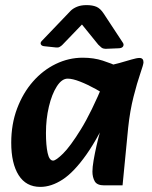

<svg xmlns="http://www.w3.org/2000/svg" viewBox="-20 -716 595 752"><path d="M138 16Q82 16 53 -30Q24 -76 24 -157Q24 -230 47 -291Q70 -352 109 -396.5Q148 -441 198.5 -465.5Q249 -490 304 -490Q347 -490 382.5 -478.5Q418 -467 443 -455L414 -331Q388 -349 355.5 -367Q323 -385 293.5 -396.5Q264 -408 245 -408Q222 -408 202.5 -377.5Q183 -347 171.5 -298.5Q160 -250 160 -195Q160 -147 166.5 -117Q173 -87 188 -87Q199 -87 227 -114.5Q255 -142 296.5 -209Q338 -276 387 -394L422 -301Q368 -181 319 -111.5Q270 -42 225.5 -13Q181 16 138 16ZM388 10Q360 10 351 -6Q342 -22 342 -44Q342 -61 346.5 -87.5Q351 -114 358 -145Q365 -176 373 -204L395 -279L363 -305L387 -456Q419 -461 447 -469Q475 -477 495.5 -483Q516 -489 526 -489Q542 -489 542 -472Q542 -464 529.5 -428Q517 -392 503 -337Q489 -282 482 -216L460 10ZM144 -556Q137 -549 140 -542.5Q143 -536 153 -535L200 -530Q208 -529 214 -532.5Q220 -536 224 -540L301 -620L365 -541Q370 -536 377 -530Q384 -524 399 -525L447 -527Q459 -528 462.5 -535Q466 -542 461 -549L386 -663Q373 -683 357.5 -689.5Q342 -696 319 -696Q297 -696 281.5 -689.5Q266 -683 257 -674Z"/></svg>

Font: Alkatra SemiBold
Style: Regular
Weight: 600
Designer: Suman Bhandary
Version: Version 1.100;gftools[0.9.22]